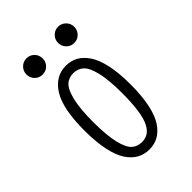

<svg xmlns="http://www.w3.org/2000/svg" viewBox="-199 -747 848 848"><g transform="rotate(-45 225.0 -323.5)"><path d="M125 -556.5Q104 -556.5 89.2 -571.2Q74.5 -586 74.5 -607Q74.5 -628.5 89.2 -643.2Q104 -658 125 -658Q146.5 -658 161 -643.2Q175.5 -628.5 175.5 -607Q175.5 -586 161 -571.2Q146.5 -556.5 125 -556.5ZM272 -607Q272 -628.5 286.8 -643.2Q301.5 -658 322.5 -658Q343.5 -658 358.2 -643.2Q373 -628.5 373 -607Q373 -586 358.2 -571.2Q343.5 -556.5 322.5 -556.5Q301.5 -556.5 286.8 -571.2Q272 -586 272 -607ZM80.5 -251Q80.5 -388 119.8 -450Q159 -512 225 -512Q256.5 -512 281.8 -498Q307 -484 327 -454.2Q347 -424.5 358 -373Q369 -321.5 369 -251Q369 -180 358 -128.2Q347 -76.5 327 -46.8Q307 -17 281.8 -3Q256.5 11 225 11Q193.5 11 168 -3Q142.5 -17 122.5 -46.8Q102.5 -76.5 91.5 -128.2Q80.5 -180 80.5 -251ZM225 -35.5Q246.5 -35.5 262.5 -45.5Q278.5 -55.5 290.8 -79.2Q303 -103 309.2 -145.8Q315.5 -188.5 315.5 -251Q315.5 -332 304 -380.5Q292.5 -429 273.2 -447.2Q254 -465.5 225 -465.5Q195.5 -465.5 176.5 -447.2Q157.5 -429 146 -380.5Q134.5 -332 134.5 -251Q134.5 -168.5 146 -119.8Q157.5 -71 176.5 -53.2Q195.5 -35.5 225 -35.5Z"/></g></svg>

Font: League Mono Condensed UltraLight
Style: Regular
Weight: 200
Width: 1
Designer: Tyler Finck
Foundry: The League of Moveable Type / Tyler Finck
Version: Version 2.210